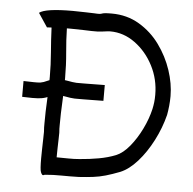

<svg xmlns="http://www.w3.org/2000/svg" viewBox="-49 -700 755 751"><g transform="rotate(5 328.5 -324.5)"><path d="M112 -575 76 -629Q100 -648 207 -648Q234 -648 258 -647Q282 -646 291 -646Q306 -645 312 -645.5Q318 -646 321.5 -647.5Q325 -649 333 -650Q341 -651 360 -651Q420 -651 468 -622.5Q516 -594 549 -548.5Q582 -503 599.5 -450.5Q617 -398 617 -349Q617 -330 615 -310.5Q613 -291 610 -275Q597 -223 571.5 -173.5Q546 -124 513.5 -87.5Q481 -51 447 -37Q416 -25 391.5 -18Q367 -11 342.5 -8Q318 -5 287 -3Q253 -2 219.5 -2.5Q186 -3 154 0Q154 0 148.5 2Q143 4 138 -9Q134 -18 134 -63Q134 -76 134.5 -98Q135 -120 135.5 -140Q136 -160 136 -167Q135 -175 135 -184Q135 -193 135 -201Q135 -247 137.5 -292.5Q140 -338 140 -383Q140 -431 136 -479Q132 -527 130 -576Q111 -575 112 -575ZM196 -169Q196 -161 195.5 -143.5Q195 -126 194.5 -106Q194 -86 194 -72Q217 -72 239.5 -71.5Q262 -71 284 -73Q323 -76 359 -82.5Q395 -89 425 -101Q452 -112 477.5 -143Q503 -174 522.5 -214Q542 -254 551 -293Q554 -307 555.5 -320Q557 -333 557 -349Q557 -410 530 -462.5Q503 -515 458 -548Q413 -581 360 -581Q353 -581 331.5 -578Q310 -575 288 -576Q279 -576 256.5 -577Q234 -578 207 -578Q205 -578 190 -578Q191 -532 195.5 -483.5Q200 -435 200 -383Q200 -336 197.5 -290.5Q195 -245 195 -201Q195 -192 195 -184.5Q195 -177 196 -169ZM357 -370V-308Q338 -308 317.5 -307.5Q297 -307 276 -307H244Q226 -308 209.5 -311.5Q193 -315 178 -315H169Q155 -313 143.5 -306.5Q132 -300 114 -297Q106 -296 98 -295.5Q90 -295 79 -295Q69 -295 58.5 -295.5Q48 -296 39 -296V-358Q49 -358 59 -357.5Q69 -357 79 -357Q87 -357 94 -357Q101 -357 106 -358Q118 -360 131 -366.5Q144 -373 160 -376Q165 -377 169 -377Q173 -377 178 -377Q196 -377 213 -373.5Q230 -370 246 -369H276Q296 -369 316.5 -369.5Q337 -370 357 -370Z"/></g></svg>

Font: Syne
Style: Italic
Weight: 400
Italic angle: -9°
Designer: Lucas Descroix
Foundry: Bonjour Monde
Version: Version 2.000; ttfautohint (v1.8.3)